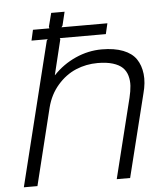

<svg xmlns="http://www.w3.org/2000/svg" viewBox="-57 -891 813 941"><g transform="rotate(-5 349.5 -420.0)"><path d="M646 -407.2 544.9 0H479L576.2 -392.1Q584 -424.3 585.7 -450.2Q587.4 -476.1 580.6 -500Q573.7 -523.9 557.1 -540Q540.5 -556.2 509.8 -565.7Q479 -575.2 435.1 -575.2Q378.4 -575.2 327.9 -554Q277.3 -532.7 237.8 -487.3Q198.2 -441.9 182.1 -378.9L88.9 0H22L196.8 -707L202.1 -712.9H122.1L133.8 -765.1H214.8L212.9 -772.9L230 -839.8H295.9L279.8 -772.9L273.9 -765.1H500L487.8 -712.9H261.2L263.2 -707L221.2 -534.2H222.2Q269 -584 331.8 -612.1Q394.5 -640.1 460.9 -640.1Q522.9 -640.1 565.9 -623.3Q608.9 -606.4 629.6 -575.9Q650.4 -545.4 655.3 -502.4Q660.2 -459.5 646 -407.2Z"/></g></svg>

Font: Sinkin Sans 300 Light Italic
Style: Regular
Weight: 300
Italic angle: -112°
Designer: Keith Bates
Foundry: K-Type
Version: Sinkin Sans (version 1.0)  by Keith Bates   •   © 2014   www